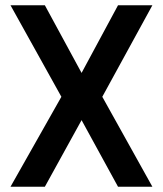

<svg xmlns="http://www.w3.org/2000/svg" viewBox="-20 -712 621 732"><path d="M151 -692H20L214 -343L20 0H151L291 -254L430 0H561L370 -343L561 -692H430L291 -434Z"/></svg>

Font: TitilliumText22L
Style: 800 wt
Weight: 800
Designer: Campivisivi
Foundry: Campivisivi
Version: 1.000